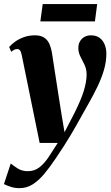

<svg xmlns="http://www.w3.org/2000/svg" viewBox="-50 -708 562 973"><path d="M60 -429.5Q56.5 -446.5 51 -453Q45.5 -459.5 37.5 -459.5Q29.5 -459.5 22.5 -456Q15.5 -452.5 7 -445.5L-3.5 -470Q9 -484.5 28.2 -498Q47.5 -511.5 72.5 -520.2Q97.5 -529 127 -529Q155 -529 172.5 -518.2Q190 -507.5 199.5 -487Q209 -466.5 214 -436Q218.5 -407.5 224.2 -369.2Q230 -331 236.8 -288Q243.5 -245 250 -203.2Q256.5 -161.5 262 -127L277 -38L327.5 -135.5Q343 -167 354.8 -194.2Q366.5 -221.5 374 -245.5Q381.5 -269.5 385.2 -290.8Q389 -312 389 -331Q388.5 -359 378 -380.5Q367.5 -402 357.2 -422Q347 -442 347 -465Q347 -493.5 365 -511.2Q383 -529 410 -529Q438.5 -529 455.8 -515.5Q473 -502 481 -480.8Q489 -459.5 489 -436Q489 -395.5 476.8 -353.5Q464.5 -311.5 443.5 -268Q422.5 -224.5 396.5 -179Q380.5 -151 366 -125Q351.5 -99 337.2 -73.5Q323 -48 307.2 -21.8Q291.5 4.5 273.2 33Q255 61.5 232.5 94.5Q202.5 139.5 173.8 173.8Q145 208 114.8 226.8Q84.5 245.5 49.5 245.5Q25 245.5 5.8 239.2Q-13.5 233 -30 225L4.5 120.5Q15 129.5 37.8 144.5Q60.5 159.5 90 159.5Q125 159.5 149.5 140.2Q174 121 195.8 88.8Q217.5 56.5 242.5 16.5H151ZM166.5 -687.5H442.5L431 -599.5H154.5Z"/></svg>

Font: Merriweather 120pt ExtraBold
Style: Italic
Weight: 800
Italic angle: -7.8°
Version: Version 2.101